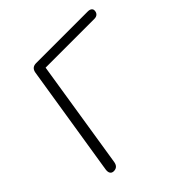

<svg xmlns="http://www.w3.org/2000/svg" viewBox="-137 -597 716 716"><g transform="rotate(-45 221.5 -239.0)"><path d="M53 -21 123 -461Q127 -484 150 -484H422Q432 -484 437.5 -480Q443 -476 443 -469Q443 -459 437 -453Q431 -447 420 -447H163L95 -17Q91 6 70 6Q60 6 55.5 -1Q51 -8 53 -21Z"/></g></svg>

Font: SN Pro Thin
Style: Italic
Weight: 200
Italic angle: -9°
Designer: Tobias Whetton
Foundry: Supernotes
Version: Version 1.003;Glyphs 3.3 (3324)